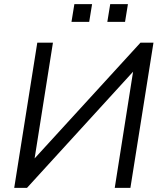

<svg xmlns="http://www.w3.org/2000/svg" viewBox="-20 -912 780 932"><path d="M49 0 161 -705H237L148 -143L662 -705H725L613 0H537L626 -564L111 0ZM501 -806 515 -892H601L587 -806ZM327 -806 341 -892H427L413 -806Z"/></svg>

Font: Nunito Sans
Style: Italic
Weight: 400
Italic angle: -9°
Designer: Vernon Adams
Foundry: Vernon Adams
Version: Version 3.006; ttfautohint (v1.8.3)